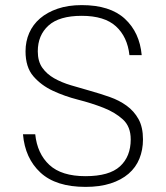

<svg xmlns="http://www.w3.org/2000/svg" viewBox="-20 -726 650 752"><path d="M315 6Q199 6 138.5 -50Q78 -106 70 -200H118Q126 -124 173.5 -80Q221 -36 315 -36Q408 -36 450 -74.5Q492 -113 492 -180Q492 -230 461.5 -258Q431 -286 385 -304Q339 -322 286 -335.5Q233 -349 187 -370.5Q141 -392 110.5 -427.5Q80 -463 80 -525Q80 -564 94.5 -597Q109 -630 137 -654Q165 -678 206 -692Q247 -706 300 -706Q411 -706 469 -652.5Q527 -599 535 -510H487Q479 -582 434 -623Q389 -664 300 -664Q212 -664 170 -626Q128 -588 128 -525Q128 -486 145.5 -461Q163 -436 192 -419.5Q221 -403 258 -392Q295 -381 334 -370Q373 -359 410 -346Q447 -333 476 -312Q505 -291 522.5 -259.5Q540 -228 540 -180Q540 -139 526 -104.5Q512 -70 483.5 -45.5Q455 -21 413 -7.5Q371 6 315 6Z"/></svg>

Font: PT Root UI Light
Style: Regular
Weight: 300
Designer: Vitaly Kuzmin
Foundry: ParaType Ltd.
Version: Version 2.000G